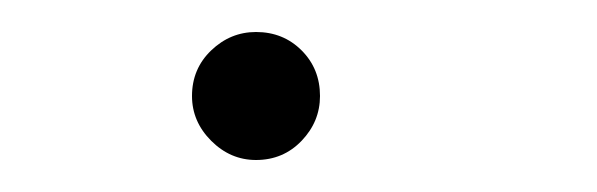

<svg xmlns="http://www.w3.org/2000/svg" viewBox="-20 -402 373 120"><path d="M100 -342Q100 -359 112 -370.5Q124 -382 140 -382Q157 -382 168.5 -370.5Q180 -359 180 -342Q180 -326 168.5 -314Q157 -302 140 -302Q124 -302 112 -314Q100 -326 100 -342Z"/></svg>

Font: Tsukimi Rounded Light
Style: Regular
Weight: 300
Designer: Takashi Funayama
Foundry: Takashi Funayama
Version: Version 1.032; ttfautohint (v1.8.3)